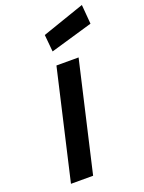

<svg xmlns="http://www.w3.org/2000/svg" viewBox="-175 -1043 844 1124"><g transform="rotate(-20 246.5 -481.0)"><path d="M493 -842C493 -842 483 -962 483 -962C483 -962 219 -871 219 -871C219 -871 229 -765 229 -765C229 -765 493 -842 493 -842ZM203 0C203 0 360 -680 360 -680C360 -680 222 -680 222 -680C222 -680 65 0 65 0C65 0 203 0 203 0Z"/></g></svg>

Font: My Font
Style: Bold Italic
Weight: 500
Version: Version 0.001